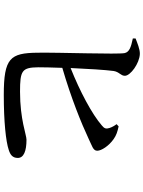

<svg xmlns="http://www.w3.org/2000/svg" viewBox="111 -890 777 1040"><g transform="rotate(90 500.0 -370.5)"><path d="M653 -613C660 -604 669 -590 674 -574C680 -555 676 -546 660 -533C599 -480 475 -414 349 -364C353 -455 359 -552 365 -597C370 -628 391 -635 391 -658C391 -688 324 -737 273 -739C247 -740 213 -725 189 -716V-701C237 -691 262 -682 268 -657C276 -619 264 -305 266 -184C268 -37 294 -2 495 -2C638 -2 746 -13 793 -29C818 -37 836 -49 836 -78C836 -110 799 -125 737 -125C711 -125 628 -90 477 -90C363 -90 346 -100 345 -189C345 -216 346 -264 348 -319C513 -367 650 -423 731 -461C769 -480 797 -485 797 -508C797 -531 771 -571 734 -597C713 -612 693 -618 665 -624Z"/></g></svg>

Font: Noto Serif CJK SC SemiBold
Style: Regular
Weight: 600
Designer: Ryoko NISHIZUKA 西塚涼子 (kana & ideographs); Frank Grießhammer (Latin, Greek & Cyrillic); Wenlong ZHANG 张文龙 (bopomofo); San
Foundry: Adobe
Version: Version 2.001;hotconv 1.1.0;makeotfexe 2.6.0